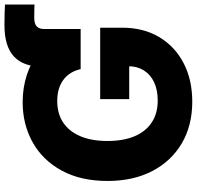

<svg xmlns="http://www.w3.org/2000/svg" viewBox="-31 -828 871 849"><g transform="rotate(-90 404.5 -403.5)"><path d="M533.7 -482.4V-649.9Q533.7 -734.4 578.6 -776.9Q623.5 -819.3 718.3 -819.3Q746.6 -819.3 770 -818.6Q793.5 -817.9 809.1 -816.9V-686.5Q799.3 -687 783.2 -687.3Q767.1 -687.5 749.5 -687.5Q724.1 -687.5 712.4 -676.8Q700.7 -666 700.7 -643.6V-482.4ZM379.4 11.2Q274.4 11.2 195.6 -34.9Q116.7 -81.1 72.8 -165.3Q28.8 -249.5 28.8 -363.3Q28.8 -481.9 74.7 -566.2Q120.6 -650.4 199.7 -694.6Q278.8 -738.8 377 -738.8Q440.9 -738.8 497.1 -720.5Q553.2 -702.1 596.7 -668Q640.1 -633.8 667.5 -586.9Q694.8 -540 700.7 -482.4H523.4Q518.1 -506.3 506.3 -525.6Q494.6 -544.9 476.6 -558.3Q458.5 -571.8 435.1 -578.9Q411.6 -585.9 382.3 -585.9Q326.7 -585.9 287.1 -559.6Q247.6 -533.2 226.6 -483.6Q205.6 -434.1 205.6 -363.8Q205.6 -293.5 226.6 -243.9Q247.6 -194.3 287.6 -168Q327.6 -141.6 384.3 -141.6Q431.6 -141.6 465.6 -157.7Q499.5 -173.8 517.8 -203.1Q536.1 -232.4 536.1 -271.5L573.7 -267.6H390.6V-396H706.5V-298.3Q706.5 -204.6 665 -135Q623.5 -65.4 549.8 -27.1Q476.1 11.2 379.4 11.2Z"/></g></svg>

Font: Inter 28pt ExtraBold
Style: Regular
Weight: 800
Designer: Rasmus Andersson
Foundry: rsms
Version: Version 4.001;git-66647c0bb